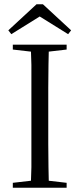

<svg xmlns="http://www.w3.org/2000/svg" viewBox="-20 -879 373 899"><path d="M40 0H292V-23L180 -36H153L40 -23ZM124 0H209Q208 -44 207 -97Q206 -149 206 -206V-314V-360V-467Q206 -522 207 -575Q208 -627 209 -670H124Q126 -627 127 -575Q127 -522 127 -467V-360V-314V-206Q127 -149 127 -96Q126 -43 124 0ZM40 -647 153 -634H180L292 -647V-670H40ZM181 -859H151L19 -737L33 -719L192 -818H140L299 -719L313 -737Z"/></svg>

Font: Source Serif 4 48pt
Style: Regular
Weight: 400
Designer: Frank Grie√ühammer
Foundry: Adobe Systems Incorporated
Version: Version 4.004;hotconv 1.0.116;makeotfexe 2.5.65601